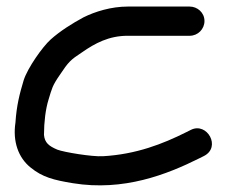

<svg xmlns="http://www.w3.org/2000/svg" viewBox="-20 -573 690 585"><path d="M558 -553H369C319 -553 269.5 -537.7 234.5 -520.2C199.4 -501.3 162.9 -478.2 134.3 -452.6C109.7 -430.6 64.2 -366.3 52.1 -328.4C39.7 -287.1 30.5 -251.7 27.1 -199.7C18.4 -142.3 35.5 -92.8 73.2 -62.6C109.2 -33 144.2 -24.3 202 -14.8C356.9 10.5 489.3 -41.7 587.2 -90.6L601.2 -97.6C654.9 -124.5 611 -201.9 561.8 -177.4L547.8 -170.4C475.6 -134.3 395.2 -102.8 293.5 -97C261 -95 174.9 -109.2 154.5 -117.1C129.1 -128 116.3 -137.9 114 -161.9C114.1 -201.3 118.9 -240.6 127.9 -269.6C138.5 -304 139 -311 161.7 -344C188.9 -384.8 194.4 -390.4 231 -414.3C269.1 -440.8 311.5 -464 369 -464H558C582.8 -464 603 -484.2 603 -509C603 -535 581 -553 558 -553Z"/></svg>

Font: Just Breathe
Style: Bd
Weight: 400
Foundry: Cannot Into Space Fonts
Version: Version 0.72